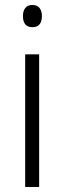

<svg xmlns="http://www.w3.org/2000/svg" viewBox="-20 -750 258 770"><path d="M110 -730Q129 -730 138.5 -718Q148 -706 148 -686Q148 -641 110 -641Q72 -641 72 -686Q72 -706 81.5 -718Q91 -730 110 -730ZM137 -532V0H81V-532Z"/></svg>

Font: Noto Sans Lao SemiCondensed Light
Style: Regular
Weight: 300
Width: 4
Designer: Monotype Design Team
Foundry: Monotype Imaging Inc.
Version: Version 2.003; ttfautohint (v1.8.4.7-5d5b)